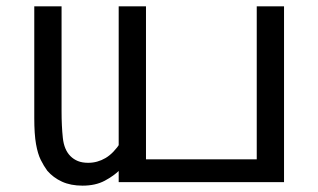

<svg xmlns="http://www.w3.org/2000/svg" viewBox="-20 -574 1003 605"><path d="M354 0V-554H440V-72H789V-554H875V0ZM240 11Q203 11 175.5 -1.5Q148 -14 129 -36Q118 -51 108.5 -70Q99 -89 93.5 -120Q88 -151 88 -202V-554H174V-223Q174 -177 178 -139.5Q182 -102 202 -82Q212 -72 225.5 -66.5Q239 -61 258 -61Q287 -61 312.5 -76Q338 -91 360 -125L358 -39Q339 -20 310 -4.5Q281 11 240 11Z"/></svg>

Font: ltamil05
Style: Book
Weight: 400
Designer: Jelle Bosma - Monotype Design Team
Foundry: Monotype Imaging Inc.
Version: Version 2.003